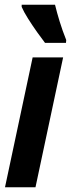

<svg xmlns="http://www.w3.org/2000/svg" viewBox="-20 -786 298 806"><path d="M1 0 117 -545H245L129 0ZM169 -606Q155 -624 135.5 -651.5Q116 -679 98 -707.5Q80 -736 71 -757V-766H211Q219 -733 230.5 -695.5Q242 -658 258 -618L257 -606Z"/></svg>

Font: Noto Sans Condensed
Style: Bold Italic
Weight: 700
Width: 3
Italic angle: -12°
Designer: Monotype Design Team
Foundry: Monotype Imaging Inc.
Version: Version 2.013; ttfautohint (v1.8.4.7-5d5b)